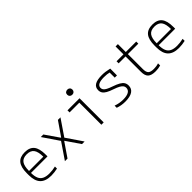

<svg xmlns="http://www.w3.org/2000/svg" viewBox="188 -1829 2924 2924"><g transform="rotate(-45 1650.0 -367.5)"><path d="M312 10Q191 10 132 -51.5Q73 -113 73 -240V-280Q73 -409 122 -469.5Q171 -530 275 -530Q380 -530 428.5 -469.5Q477 -409 477 -280V-239H98V-281H444L429 -265V-279Q429 -389 392.5 -437.5Q356 -486 275 -486Q194 -486 157.5 -437.5Q121 -389 121 -279V-241Q121 -167 140.5 -121.5Q160 -76 203 -55Q246 -34 314 -34Q346 -34 380.5 -38Q415 -42 448 -50V-6Q417 1 381.5 5.5Q346 10 312 10Z M613 0 790 -260 613 -520H668L823 -295H827L982 -520H1037L860 -260L1037 0H981L827 -225H823L669 0Z M1398 0V-475H1188V-520H1448V0ZM1409 -636Q1384 -636 1368.5 -651Q1353 -666 1353 -690Q1353 -716 1368.5 -730.5Q1384 -745 1409 -745Q1434 -745 1449.5 -730.5Q1465 -716 1465 -690Q1465 -666 1449.5 -651Q1434 -636 1409 -636Z M1905 10Q1861 10 1822 3Q1783 -4 1746 -17V-63Q1785 -49 1824 -42Q1863 -35 1905 -35Q1984 -35 2024.5 -59Q2065 -83 2065 -130Q2065 -155 2050.5 -174.5Q2036 -194 2003 -212.5Q1970 -231 1914 -250Q1848 -272 1809 -294Q1770 -316 1752.5 -343Q1735 -370 1735 -406Q1735 -469 1785 -499.5Q1835 -530 1938 -530Q1975 -530 2010 -525.5Q2045 -521 2098 -509L2097 -363H2049V-502L2075 -468Q2031 -478 2001.5 -481.5Q1972 -485 1940 -485Q1861 -485 1823 -465Q1785 -445 1785 -404Q1785 -381 1799 -362.5Q1813 -344 1845 -327Q1877 -310 1933 -291Q2000 -268 2040 -245Q2080 -222 2097.5 -194Q2115 -166 2115 -128Q2115 -60 2062 -25Q2009 10 1905 10Z M2558 10Q2470 10 2432 -25Q2394 -60 2394 -143V-475H2245V-520H2394V-690H2444V-520H2669V-475H2444V-152Q2444 -86 2470.5 -60.5Q2497 -35 2566 -35Q2594 -35 2620 -39Q2646 -43 2669 -51V-5Q2642 3 2614.5 6.5Q2587 10 2558 10Z M3062 10Q2941 10 2882 -51.5Q2823 -113 2823 -240V-280Q2823 -409 2872 -469.5Q2921 -530 3025 -530Q3130 -530 3178.5 -469.5Q3227 -409 3227 -280V-239H2848V-281H3194L3179 -265V-279Q3179 -389 3142.5 -437.5Q3106 -486 3025 -486Q2944 -486 2907.5 -437.5Q2871 -389 2871 -279V-241Q2871 -167 2890.5 -121.5Q2910 -76 2953 -55Q2996 -34 3064 -34Q3096 -34 3130.5 -38Q3165 -42 3198 -50V-6Q3167 1 3131.5 5.5Q3096 10 3062 10Z"/></g></svg>

Font: M PLUS Code Latin SemiExpanded Light
Style: Regular
Weight: 300
Width: 6
Designer: Coji Morishita
Foundry: UNDERFOREST DESIGN
Version: Version 1.002; ttfautohint (v1.8.3)